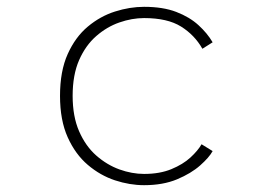

<svg xmlns="http://www.w3.org/2000/svg" viewBox="-20 -532 750 563"><path d="M603.5 -89Q593.5 -70.5 567 -47Q540.5 -23.5 499.2 -6.2Q458 11 402.5 11Q360.5 11 317.2 -3.2Q274 -17.5 237.5 -48.5Q201 -79.5 178.5 -129.5Q156 -179.5 156 -251Q156 -323.5 178.5 -373.5Q201 -423.5 237.5 -454Q274 -484.5 317.2 -498.2Q360.5 -512 402.5 -512Q458 -512 497 -497Q536 -482 562 -458.2Q588 -434.5 603.5 -408L573.5 -389Q550.5 -429.5 510.8 -454.2Q471 -479 402.5 -479Q367 -479 330.2 -466.2Q293.5 -453.5 262.2 -426.2Q231 -399 212 -355.8Q193 -312.5 193 -251Q193 -190.5 212 -147Q231 -103.5 262.2 -76Q293.5 -48.5 330.2 -35.2Q367 -22 402.5 -22Q448.5 -22 482.5 -36Q516.5 -50 538.5 -70.2Q560.5 -90.5 571 -109Z"/></svg>

Font: League Mono Thin
Style: Regular
Weight: 100
Width: 6
Designer: Tyler Finck
Foundry: The League of Moveable Type / Tyler Finck
Version: Version 2.300;RELEASE